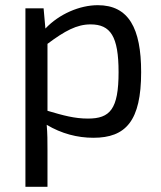

<svg xmlns="http://www.w3.org/2000/svg" viewBox="-20 -519 620 740"><path d="M148 -487H78V201H163V60C163 26 163 -4 160 -38C217 -4 278 12 340 12C465 12 524 -53 524 -241C524 -410 476 -499 357 -499C287 -499 208 -465 155 -409ZM163 -350C230 -400 276 -425 329 -425C406 -425 437 -379 437 -241C437 -98 404 -62 319 -62C267 -62 224 -74 163 -92Z"/></svg>

Font: SnT
Style: Regular
Weight: 400
Designer: Natanael Gama
Version: Version 1.001;PS 001.001;hotconv 1.0.70;makeotf.lib2.5.58329